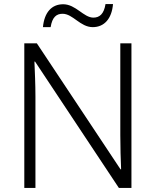

<svg xmlns="http://www.w3.org/2000/svg" viewBox="-20 -928 769 948"><path d="M192 -794H230C238 -844 259 -860 289 -860C340 -860 376 -794 438 -794C495 -794 532 -836 538 -908H501C493 -858 471 -841 441 -841C393 -841 354 -907 292 -907C235 -907 199 -867 192 -794ZM629 0V-714H574V-261C574 -206 576 -133 578 -92H575L162 -714H100V0H155V-451C155 -514 152 -572 150 -624H153L567 0Z"/></svg>

Font: Noto Sans Devanagari UI Light
Style: Regular
Weight: 300
Designer: Jelle Bosma - Monotype Design Team
Foundry: Monotype Imaging Inc.
Version: Version 2.004